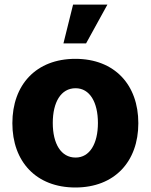

<svg xmlns="http://www.w3.org/2000/svg" viewBox="-20 -810 659 840"><path d="M257.5 -620H356.5L449.9 -789.8H299.7ZM309.7 10.3C481.2 10.3 585.2 -103 585.2 -271C585.2 -439.3 481.2 -552.6 309.7 -552.6C138.1 -552.6 34.1 -439.3 34.1 -271C34.1 -103 138.1 10.3 309.7 10.3ZM310.7 -120.7C246.4 -120.7 210.9 -181.8 210.9 -272C210.9 -362.6 246.4 -424 310.7 -424C372.9 -424 408.4 -362.6 408.4 -272C408.4 -181.8 372.9 -120.7 310.7 -120.7Z"/></svg>

Font: TID UI Extra Bold
Style: Regular
Weight: 800
Designer: The TID Project Authors
Foundry: Bakken & Bæck
Version: Version 1.001;hotconv 1.0.109;makeotfexe 2.5.65596